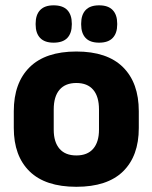

<svg xmlns="http://www.w3.org/2000/svg" viewBox="-20 -704 586 738"><path d="M273.5 14Q154.5 14 93.8 -45.2Q33 -104.5 33 -212V-276.5Q33 -385.5 94 -445.8Q155 -506 273.5 -506Q392 -506 452.8 -445.8Q513.5 -385.5 513.5 -276.5V-212Q513.5 -104.5 453 -45.2Q392.5 14 273.5 14ZM273.5 -106.5Q316 -106.5 338.2 -132.2Q360.5 -158 360.5 -205.5V-283Q360.5 -333 338.2 -359Q316 -385 273.5 -385Q231 -385 208.8 -359Q186.5 -333 186.5 -283V-205.5Q186.5 -158 208.8 -132.2Q231 -106.5 273.5 -106.5ZM186 -540Q151.5 -540 134.2 -558.2Q117 -576.5 117 -609.5V-613.5Q117 -647 134.2 -665.2Q151.5 -683.5 186 -683.5Q221.5 -683.5 238.8 -665.2Q256 -647 256 -613.5V-609.5Q256 -576.5 238.8 -558.2Q221.5 -540 186 -540ZM361 -540Q326 -540 309 -558.2Q292 -576.5 292 -609.5V-613.5Q292 -647 309 -665.2Q326 -683.5 361 -683.5Q396 -683.5 413.2 -665.2Q430.5 -647 430.5 -613.5V-609.5Q430.5 -576.5 413.2 -558.2Q396 -540 361 -540Z"/></svg>

Font: Anek Latin Medium
Style: Bold
Weight: 700
Version: Version 1.003